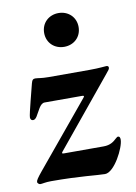

<svg xmlns="http://www.w3.org/2000/svg" viewBox="-81 -740 568 803"><g transform="rotate(-10 203.5 -338.5)"><path d="M266 -320.3 40.1 -47.6C20.6 -23.8 13.5 -13.5 13.5 -6.4C13.5 -2.1 19.9 4.3 25.9 4.3C34.1 4.3 47.6 0 72.1 0C197.4 0 266.7 9.9 299.4 9.9C339.5 9.9 388.8 -87 388.8 -120.7C388.8 -129.6 386 -134.9 380 -134.9C377.1 -134.9 374.6 -133.5 369.7 -128.9C356.9 -116.8 342 -105.1 313.9 -105.1H144.5C136.4 -105.5 135.7 -107.2 140.6 -113.6L376.8 -401.3C388.1 -415.5 392.4 -419 392.4 -426.1C392.4 -431.8 388.1 -433.9 382.8 -433.9C374.6 -433.9 354.8 -430.4 311.1 -430.4H138.5C105.5 -430.4 92.7 -434.7 81.3 -434.7C73.5 -434.7 67.5 -432.2 63.9 -416.5C59.7 -397.7 30.9 -292.3 30.9 -277.7C30.9 -269.5 35.9 -264.6 41.9 -264.6C49.4 -264.6 53.6 -269.2 58.6 -276.3C72.4 -297.9 82.7 -328.8 102.3 -328.8H261.7C269.9 -328.5 271 -326.7 266 -320.3ZM150.9 -615.4C150.9 -572.8 182.9 -543.7 224.1 -543.7C265.3 -543.7 297.2 -572.8 297.2 -615.4C297.2 -657.7 265.3 -687.1 224.1 -687.1C182.9 -687.1 150.9 -657.7 150.9 -615.4Z"/></g></svg>

Font: Margiela Serif Semibold
Style: Regular
Weight: 600
Designer: Andreas Faust, Stefan Endress
Version: Version 1.002;FEAKit 1.0